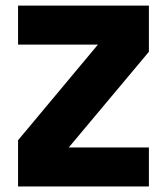

<svg xmlns="http://www.w3.org/2000/svg" viewBox="-20 -670 600 690"><path d="M44.9 -649.9H515.1V-483.9L227.1 -140.1H515.1V0H44.9V-166L332 -509.8H44.9Z"/></svg>

Font: Overused Grotesk ExtraBold
Style: Regular
Weight: 800
Version: Version 0.002